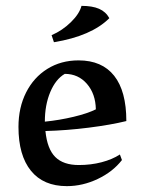

<svg xmlns="http://www.w3.org/2000/svg" viewBox="-20 -624 498 655"><path d="M43 -191Q43 -257 69 -308.5Q95 -360 141.5 -389Q188 -418 248 -418Q328 -418 369.5 -365.5Q411 -313 411 -211Q358 -198 283 -188.5Q208 -179 135 -177Q141 -116 168.5 -88.5Q196 -61 249 -61Q290 -61 326.5 -70.5Q363 -80 389 -97L396 -78Q365 -38 313.5 -13.5Q262 11 208 11Q128 11 85.5 -41.5Q43 -94 43 -191ZM307 -251Q306 -304 276.5 -338Q247 -372 201 -372Q170 -354 151.5 -310Q133 -266 133 -209Q183 -214 231 -225.5Q279 -237 307 -251ZM156 -504Q193 -520 222 -548.5Q251 -577 258 -604Q295 -604 318 -594Q341 -584 353 -562Q292 -501 164 -480Z"/></svg>

Font: Mirza
Style: Regular
Weight: 400
Designer: Arabic design by Kourosh Beigpour, Latin design by Eduardo Tunni, engineering by Lasse Fister
Version: Version 1.000